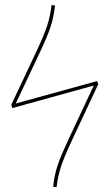

<svg xmlns="http://www.w3.org/2000/svg" viewBox="-20 -753 443 776"><path d="M372.6 -425.4 43.6 -334.7 138 -534.6C181.1 -626 195 -664.7 202.4 -730.8L188.4 -732.6C181 -671.7 168.7 -633.3 125.7 -542.1L25.7 -329.7L29.6 -316.1L359 -407.3L259.1 -194.6C216.4 -103.1 202.1 -64.4 194.7 1.7L208.7 3.4C216.1 -57.4 228.9 -95.9 271.4 -187L376.9 -412.3Z"/></svg>

Font: Fira Sans Hair
Style: Regular
Weight: 100
Designer: bBox Type GmbH & Carrois Corporate GbR & Edenspiekermann AG
Foundry: bBox Type GmbH & Carrois Corporate GbR & Edenspiekermann AG
Version: Version 4.300;PS 004.300;hotconv 1.0.88;makeotf.lib2.5.64775